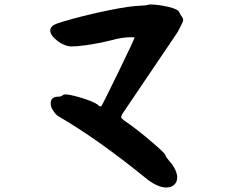

<svg xmlns="http://www.w3.org/2000/svg" viewBox="-20 -833 1040 856"><path d="M204 -697Q204 -717 234 -728Q284 -746 408 -775Q524 -801 582 -806Q640 -809 642 -812Q644 -813 650 -813Q684 -813 730 -802.5Q776 -792 780 -777Q784 -768 792 -757Q798 -750 796 -738Q792 -728 772 -690L524 -323Q520 -313 520 -311Q520 -306 532 -297Q596 -253 658 -199Q718 -148 718 -140Q718 -134 748 -99Q770 -68 770 -42Q770 -22 757 -9.5Q744 3 722 3Q680 3 626 -42Q414 -214 238 -316Q228 -323 217 -339.5Q206 -356 206 -372Q206 -402 240 -402Q254 -402 260 -409Q264 -412 272 -412Q290 -412 332 -400Q394 -382 416 -366Q426 -355 432 -360Q436 -364 508 -512Q580 -660 580 -666Q580 -667 562 -667Q524 -667 474 -653Q418 -639 360 -631Q320 -626 302 -626Q290 -626 286 -627Q250 -635 222 -663Q204 -681 204 -697Z"/></svg>

Font: NaniFont Regular
Style: Regular
Weight: 400
Designer: Nanigashitei
Version: Version 1.036